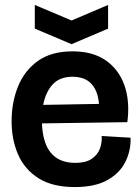

<svg xmlns="http://www.w3.org/2000/svg" viewBox="-20 -744 569 778"><path d="M283 14Q193 14 136.5 -21.5Q80 -57 53.5 -117.5Q27 -178 27 -253Q27 -329 53 -393.5Q79 -458 133.5 -497Q188 -536 274 -536Q356 -536 409 -499Q462 -462 484.5 -397.5Q507 -333 496 -249L150 -244Q156 -84 285 -84Q327 -84 351 -100Q375 -116 384.5 -141Q394 -166 392 -193L509 -186Q511 -136 489 -90Q467 -44 416.5 -15Q366 14 283 14ZM274 -433Q222 -433 193.5 -402Q165 -371 155 -319L381 -323Q377 -375 350.5 -404Q324 -433 274 -433ZM121 -724 270 -661 418 -724V-628L270 -565L121 -628Z"/></svg>

Font: Bricolage Grotesque 48pt SemiBold
Style: Regular
Weight: 600
Designer: Mathieu Triay
Foundry: Atelier Triay
Version: Version 1.000; ttfautohint (v1.8.4.7-5d5b);gftools[0.9.32]